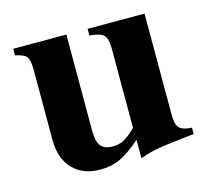

<svg xmlns="http://www.w3.org/2000/svg" viewBox="-75 -541 707 643"><g transform="rotate(-15 278.0 -219.0)"><path d="M530.8 -42V-20L470.2 -13.2Q421.9 -7.8 396.7 -2.9Q371.6 2 340.8 13.2V-50.8Q297.4 -13.2 267.3 0.5Q237.3 14.2 199.2 14.2Q138.2 14.2 103.5 -22.5Q68.8 -59.1 68.8 -124V-371.1Q67.9 -401.9 59.3 -412.6Q50.8 -423.3 21 -429.2V-452.1H205.1V-120.1Q205.1 -82 217.3 -65.9Q229.5 -49.8 258.8 -49.8Q280.3 -49.8 297.9 -59.1Q315.4 -68.4 339.8 -92.8V-371.1Q339.4 -403.3 327.1 -414.8Q314.9 -426.3 278.8 -429.2V-452.1H476.1V-99.1Q476.1 -67.9 487.5 -55.7Q499 -43.5 530.8 -42Z"/></g></svg>

Font: Accordance
Style: Bold
Weight: 700
Version: Version 1.2 (build January 31, 2020) Miklal Software Solutio